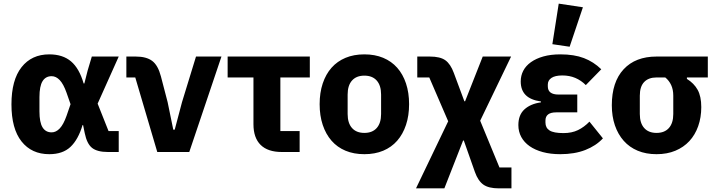

<svg xmlns="http://www.w3.org/2000/svg" viewBox="-20 -836 3935 1056"><path d="M633 0H574Q515 0 486.5 -22.5Q458 -45 446 -104L437 -148H434Q410 -68 367.5 -28Q325 12 251 12Q154 12 98.5 -58Q43 -128 43 -262Q43 -396 98.5 -466.5Q154 -537 251 -537Q325 -537 370.5 -498.5Q416 -460 440 -377H444L462 -448L485 -525H633L517 -266L577 -115H633ZM264 -108Q288 -108 308.5 -129.5Q329 -151 346 -199L368 -263L346 -326Q329 -374 308.5 -395.5Q288 -417 264 -417Q231 -417 214 -389.5Q197 -362 197 -302V-223Q197 -163 214 -135.5Q231 -108 264 -108Z M845 0 724 -410H675V-525H727Q785 -525 817 -501Q849 -477 865 -416L902 -274L933 -123H941L981 -274L1058 -525H1198L1021 0Z M1530 0Q1453 0 1413.5 -39Q1374 -78 1374 -153V-410H1232V-525H1684V-410H1522V-115H1628V0Z M1738 0ZM1984 12Q1926 12 1880.5 -7Q1835 -26 1803.5 -62Q1772 -98 1755 -149Q1738 -200 1738 -263Q1738 -326 1755 -377Q1772 -428 1803.5 -463.5Q1835 -499 1880.5 -518Q1926 -537 1984 -537Q2042 -537 2087.5 -518Q2133 -499 2164.5 -463.5Q2196 -428 2213 -377Q2230 -326 2230 -263Q2230 -200 2213 -149Q2196 -98 2164.5 -62Q2133 -26 2087.5 -7Q2042 12 1984 12ZM1984 -105Q2028 -105 2052 -132Q2076 -159 2076 -209V-316Q2076 -366 2052 -393Q2028 -420 1984 -420Q1940 -420 1916 -393Q1892 -366 1892 -316V-209Q1892 -159 1916 -132Q1940 -105 1984 -105Z M2344 -525Q2401 -525 2429.5 -504.5Q2458 -484 2476 -435L2534 -279H2538L2635 -525H2791L2621 -172L2727 85H2793V200H2724Q2667 200 2638 179Q2609 158 2592 110L2531 -63H2527L2424 200H2268L2445 -169L2341 -410H2275V-525Z M2831 0ZM3296 -75Q3258 -34 3199 -11Q3140 12 3061 12Q3008 12 2965.5 0.5Q2923 -11 2893 -32Q2863 -53 2847 -82.5Q2831 -112 2831 -148Q2831 -204 2864.5 -234.5Q2898 -265 2955 -273V-278Q2898 -286 2871 -313.5Q2844 -341 2844 -388Q2844 -420 2858 -447Q2872 -474 2900 -494Q2928 -514 2968.5 -525.5Q3009 -537 3062 -537Q3138 -537 3191.5 -516.5Q3245 -496 3287 -455L3202 -368Q3176 -394 3144 -407.5Q3112 -421 3073 -421Q3033 -421 3013 -407.5Q2993 -394 2993 -371V-361Q2993 -316 3052 -316H3155V-218H3039Q2980 -218 2980 -173V-162Q2980 -133 3002.5 -118.5Q3025 -104 3079 -104Q3125 -104 3159 -120.5Q3193 -137 3222 -167ZM3113 -579 3018 -593 3053 -816 3186 -796Z M3758 -410V-402Q3797 -378 3817 -342Q3837 -306 3837 -247Q3837 -190 3820 -142Q3803 -94 3771.5 -60Q3740 -26 3694.5 -7Q3649 12 3591 12Q3533 12 3487.5 -7Q3442 -26 3410.5 -61.5Q3379 -97 3362 -146.5Q3345 -196 3345 -257Q3345 -385 3410 -455Q3475 -525 3591 -525H3873V-410ZM3591 -410Q3547 -410 3523 -385Q3499 -360 3499 -310V-209Q3499 -159 3523 -132Q3547 -105 3591 -105Q3635 -105 3659 -132Q3683 -159 3683 -209V-310Q3683 -343 3671.5 -368Q3660 -393 3639 -410Z"/></svg>

Font: Aneliza ExtraBold
Style: Regular
Weight: 800
Designer: Mike Abbink, Paul van der Laan, Pieter van Rosmalen
Foundry: Bold Monday
Version: Version 3.001;September 8, 2019;FontCreator 11.5.0.2425 64-b